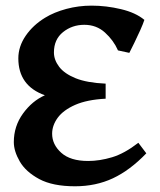

<svg xmlns="http://www.w3.org/2000/svg" viewBox="-20 -650 571 685"><path d="M502 -103Q443.8 -42.5 382.8 -13.9Q321.8 14.6 247.6 14.6Q168 14.6 119.9 -11.2Q71.8 -37.1 50.5 -74Q29.3 -110.8 29.3 -143.1Q29.3 -199.7 62 -244.9Q94.7 -290 140.1 -310.1Q45.4 -343.8 45.4 -441.9Q45.4 -483.9 71.5 -522.2Q97.7 -560.5 141.1 -586.9Q172.9 -606.4 216.6 -618.2Q260.3 -629.9 306.6 -629.9Q358.9 -629.9 411.4 -617.4Q463.9 -605 495.1 -579.1Q490.7 -565.4 480.5 -542.5Q470.2 -519.5 459.2 -497.1Q448.2 -474.6 441.4 -461.4L400.9 -470.2Q385.3 -505.9 354.7 -533.7Q324.2 -561.5 280.8 -561.5Q237.3 -561.5 204.8 -535.4Q172.4 -509.3 172.4 -462.9Q172.4 -436.5 190.9 -411.9Q209.5 -387.2 250 -370.8Q290.5 -354.5 356.9 -351.6V-297.9Q290.5 -294.4 248.3 -275.9Q206.1 -257.3 186 -230Q166 -202.6 166 -172.9Q166 -134.3 198.5 -105Q231 -75.7 294.4 -75.7Q335.4 -75.7 379.6 -88.9Q423.8 -102.1 473.6 -140.6Z"/></svg>

Font: Gentium Book Plus
Style: Bold
Weight: 700
Designer: Victor Gaultney, Annie Olsen, Iska Routamaa, Becca Hirsbrunner
Foundry: SIL International
Version: Version 6.101